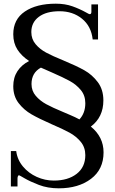

<svg xmlns="http://www.w3.org/2000/svg" viewBox="-20 -782 622 1042"><path d="M542 45Q542 137 474 188.5Q406 240 299 240Q239 240 191 221.5Q143 203 114 186Q85 169 83 169Q80 169 77.5 174Q75 179 75 187V230H39V38H68Q74 85 104.5 121.5Q135 158 179.5 178Q224 198 272 198Q349 198 396 161.5Q443 125 443 60Q443 18 418.5 -12Q394 -42 357.5 -62Q321 -82 260 -108Q192 -138 151 -161.5Q110 -185 81 -222.5Q52 -260 52 -314Q52 -361 74.5 -395.5Q97 -430 138 -451Q97 -478 74.5 -513Q52 -548 52 -596Q52 -677 115 -719.5Q178 -762 283 -762Q333 -762 372.5 -748Q412 -734 448 -714Q463 -705 467 -705Q476 -705 476 -718V-758H512V-568H483Q475 -640 425 -680.5Q375 -721 303 -721Q231 -721 190.5 -690.5Q150 -660 150 -608Q150 -570 173 -542.5Q196 -515 230.5 -496.5Q265 -478 324 -454Q394 -425 437 -401Q480 -377 510.5 -336.5Q541 -296 541 -237Q541 -146 473 -95Q542 -39 542 45ZM323 -174Q332 -170 360.5 -158Q389 -146 411 -134Q443 -168 443 -222Q443 -264 418.5 -293.5Q394 -323 358.5 -342.5Q323 -362 261 -389Q235 -400 202 -415Q151 -387 151 -326Q151 -289 174 -262Q197 -235 231 -216.5Q265 -198 323 -174Z"/></svg>

Font: TavirajRegular
Style: Regular
Weight: 400
Designer: Katatrad Team
Foundry: CadsonDemak
Version: Version 1.000